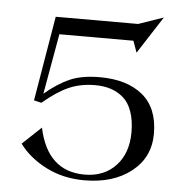

<svg xmlns="http://www.w3.org/2000/svg" viewBox="-53 -790 814 855"><g transform="rotate(5 354.0 -362.5)"><path d="M355 14.2Q260.3 14.2 183.8 -24.7Q107.4 -63.5 63 -124L147 -203.1Q187.5 -11.2 354 -11.2Q440.9 -11.2 493.4 -67.4Q545.9 -123.5 545.9 -216.8Q545.9 -271 531.7 -310.3Q517.6 -349.6 492.2 -371.1Q466.8 -392.6 436 -402.3Q405.3 -412.1 367.2 -412.1Q302.2 -412.1 249.8 -389.2Q197.3 -366.2 134.8 -313L101.1 -320.8L165 -700.2H533.2L645 -738.8L538.1 -573.2H537.1L519 -624H188L140.1 -354Q197.8 -402.8 251.2 -426Q304.7 -449.2 384.8 -449.2Q506.3 -449.2 576.2 -391.6Q646 -334 646 -219.2Q646 -113.3 564.9 -49.6Q483.9 14.2 355 14.2Z"/></g></svg>

Font: Messapia
Style: Regular
Weight: 400
Designer: Luca Marsano
Foundry: Collletttivo
Version: Version 1.000;FEAKit 1.0